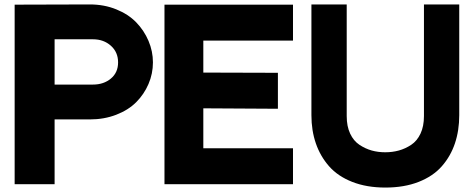

<svg xmlns="http://www.w3.org/2000/svg" viewBox="-20 -830 2127 865"><path d="M46 -809 385 -810Q449 -810 503.5 -788Q558 -766 593.5 -729.5Q629 -693 649 -646Q669 -599 669 -549Q669 -498 649 -451.5Q629 -405 593.5 -369.5Q558 -334 503.5 -313Q449 -292 385 -292H382H379H376H373H369H366H363H360H357H353H350H347H344H341H337H334H331H328H324H321H318H315H312H308H305H302H299H295H292H289H286H282H279H276H273H269H266H263H260H256H253H250H247H243H240H237H233H226V0H46ZM399 -449Q447 -449 479.5 -476Q512 -503 512 -549Q512 -595 479.5 -624Q447 -653 399 -653H226V-449Z M721 -809H1300V-647H896V-503L1232 -502V-340L896 -342V-162H1300V0H721Z M1890 -810H2049V-311Q2049 -242 2029.5 -184Q2010 -126 1970.5 -81Q1931 -36 1866 -10.5Q1801 15 1716 15Q1632 15 1567 -10.5Q1502 -36 1462.5 -81Q1423 -126 1403 -184Q1383 -242 1383 -311V-810H1542V-313V-307Q1542 -261 1557.5 -228Q1573 -195 1599.5 -177.5Q1626 -160 1654.5 -152Q1683 -144 1715.5 -144Q1748 -144 1777 -152Q1806 -160 1832.5 -177.5Q1859 -195 1874.5 -228Q1890 -261 1890 -307V-313Z"/></svg>

Font: Neutral Face
Style: Bold
Weight: 700
Designer: Vadym Aksieiev
Version: Version 1.039;Fontself Maker 3.5.7